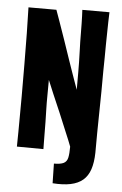

<svg xmlns="http://www.w3.org/2000/svg" viewBox="-59 -757 616 966"><g transform="rotate(5 249.0 -273.5)"><path d="M244 167 242 68Q275 68 291 60Q307 52 311.5 32Q316 12 316 -24Q311 -38 303.5 -56Q296 -74 287 -95.5Q278 -117 268.5 -140Q259 -163 249 -187Q238 -213 227 -238Q216 -263 207 -284.5Q198 -306 191 -323Q184 -340 180 -349Q180 -310 179.5 -272Q179 -234 180 -199Q181 -167 181.5 -138Q182 -109 182 -83.5Q182 -58 182.5 -37Q183 -16 183 0L49 -1Q50 -35 50 -75.5Q50 -116 50.5 -161Q51 -206 51 -253Q51 -334 50.5 -416.5Q50 -499 49 -573.5Q48 -648 46 -704H187Q192 -691 206 -651Q220 -611 238.5 -558Q257 -505 274 -454Q285 -422 295 -393.5Q305 -365 312.5 -344Q320 -323 324 -312Q324 -329 324 -351Q324 -373 324 -398Q324 -423 323.5 -450Q323 -477 322 -505Q321 -530 320.5 -554Q320 -578 320 -601Q320 -624 319.5 -645Q319 -666 318.5 -683.5Q318 -701 317 -715H454Q453 -693 452.5 -667Q452 -641 451.5 -612Q451 -583 450.5 -551Q450 -519 450 -485Q450 -451 449 -416Q449 -365 448.5 -313.5Q448 -262 447 -210Q446 -158 445.5 -106.5Q445 -55 445 -4Q444 45 432.5 79.5Q421 114 397 134.5Q373 155 335 163Q297 171 244 167Z"/></g></svg>

Font: Truculenta Black
Style: Regular
Weight: 900
Version: Version 1.002